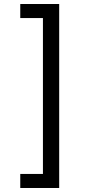

<svg xmlns="http://www.w3.org/2000/svg" viewBox="-20 -802 455 957"><path d="M81 65H194V-712H81V-782H275V135H81Z"/></svg>

Font: lbangla25
Style: Book
Weight: 400
Designer: Jelle Bosma - Monotype Design Team
Foundry: Monotype Imaging Inc.
Version: Version 2.003